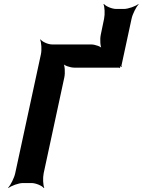

<svg xmlns="http://www.w3.org/2000/svg" viewBox="-20 -939 731 985"><path d="M603 -602 655 -843C660 -867 679 -904 691 -917V-919C676 -907 638 -893 615 -893H577C554 -893 522 -907 513 -919L511 -917C517 -904 519 -867 514 -843L497 -761C492 -737 494 -697 504 -685L507 -687C500 -700 468 -711 447 -711H247C226 -711 196 -725 188 -737L186 -735C192 -722 195 -685 190 -661L58 -50C53 -26 34 11 22 24L23 26C38 14 75 0 98 0H141C164 0 196 14 205 26L207 24C201 11 199 -26 204 -50L310 -542C315 -566 313 -606 303 -618L300 -616C307 -603 340 -592 361 -592H592C593 -592 593 -590 594 -589L597 -592C596 -593 595 -594 595 -595C595 -596 596 -600 596 -601L592 -598H598H599C600 -598 601 -596 602 -595L605 -598C604 -599 603 -600 603 -602Z"/></svg>

Font: Asimov
Style: EdgeExtremeIt
Weight: 500
Designer: Google
Version: Version 2.000980: 2014